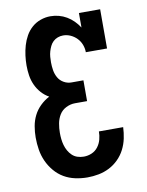

<svg xmlns="http://www.w3.org/2000/svg" viewBox="-85 -804 669 873"><g transform="rotate(-10 250.0 -367.5)"><path d="M248 8Q220 8 192 2Q164 -4 140 -18Q116 -32 97.5 -54Q79 -76 67.5 -101.5Q56 -127 51.5 -155Q47 -183 47 -211Q47 -237 51.5 -263Q56 -289 67.5 -312Q79 -335 98 -353.5Q117 -372 140 -384Q120 -395 104.5 -412.5Q89 -430 79.5 -451Q70 -472 66.5 -495Q63 -518 63 -541Q63 -564 66 -587Q69 -610 75.5 -632.5Q82 -655 93.5 -675.5Q105 -696 122.5 -711.5Q140 -727 162.5 -735Q185 -743 208 -743Q228 -743 247 -738Q266 -733 283 -723Q300 -713 314 -699Q328 -685 339 -668V-735H437V-554H339Q339 -572 332.5 -589Q326 -606 313.5 -619Q301 -632 284.5 -639.5Q268 -647 250 -647Q237 -647 225 -642.5Q213 -638 204 -629.5Q195 -621 189.5 -609.5Q184 -598 180.5 -586Q177 -574 176 -561.5Q175 -549 175 -536Q175 -518 178 -499.5Q181 -481 190 -465Q199 -449 215.5 -439.5Q232 -430 250 -430H306V-334H250Q229 -334 209 -324Q189 -314 178 -296Q167 -278 163 -256.5Q159 -235 159 -213Q159 -199 160.5 -184.5Q162 -170 166 -156Q170 -142 177 -129.5Q184 -117 194.5 -107Q205 -97 219 -92.5Q233 -88 248 -88Q267 -88 284.5 -95.5Q302 -103 313.5 -118Q325 -133 330 -151.5Q335 -170 335 -189H447Q446 -163 440.5 -137Q435 -111 423 -87.5Q411 -64 392 -45Q373 -26 349.5 -14Q326 -2 300 3Q274 8 248 8Z"/></g></svg>

Font: Iosevka Curly Slab
Style: Bold
Weight: 700
Monospace: yes
Designer: Belleve Invis
Foundry: Belleve Invis
Version: Version 22.1.2; ttfautohint (v1.8.4)